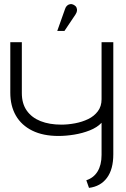

<svg xmlns="http://www.w3.org/2000/svg" viewBox="-20 -905 611 932"><path d="M346 -834Q352 -843 353.5 -851.5Q355 -860 351.5 -868Q348 -876 339 -881Q330 -886 321.5 -885Q313 -884 306 -878Q299 -872 296 -862L258 -755H293ZM530 -156V-700H473V-423Q473 -389 455 -365Q437 -341 408 -327Q379 -313 344.5 -306.5Q310 -300 278 -300Q220 -300 177 -317Q134 -334 110 -368Q86 -402 86 -453V-700H30V-455Q30 -391 57 -344Q84 -297 136.5 -271Q189 -245 264 -245Q300 -245 340 -251.5Q380 -258 415.5 -272Q451 -286 473 -309V-153Q473 -128 468 -108Q463 -88 453.5 -72.5Q444 -57 430.5 -46.5Q417 -36 399 -30L412 7Q468 0 499 -41.5Q530 -83 530 -156Z"/></svg>

Font: AdventPro_ExpandedRegular
Style: ExpandedRegular
Weight: 400
Width: 7
Designer: VivaRado, Andreas Kalpakidis
Foundry: VivaRado, Andreas Kalpakidis
Version: Version 3.000